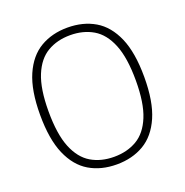

<svg xmlns="http://www.w3.org/2000/svg" viewBox="-134 -870 961 1000"><g transform="rotate(-20 346.0 -370.0)"><path d="M346 9Q259.5 9 194.8 -29.2Q130 -67.5 93.8 -151Q57.5 -234.5 57.5 -370Q57.5 -505.5 94 -589Q130.5 -672.5 195.5 -710.8Q260.5 -749 346 -749Q432.5 -749 497.5 -710.8Q562.5 -672.5 598.8 -589Q635 -505.5 635 -370Q635 -234.5 598.5 -151Q562 -67.5 497 -29.2Q432 9 346 9ZM346 -33Q418.5 -33 472.8 -64.8Q527 -96.5 557.2 -170Q587.5 -243.5 587.5 -368Q587.5 -494.5 557.2 -568.8Q527 -643 472.5 -675Q418 -707 346 -707Q274 -707 219.8 -675.2Q165.5 -643.5 135.2 -570Q105 -496.5 105 -372Q105 -245.5 135.2 -171.2Q165.5 -97 219.8 -65Q274 -33 346 -33Z"/></g></svg>

Font: Encode Sans Condensed Thin ExtraLight
Style: Regular
Weight: 250
Version: Version 3.002